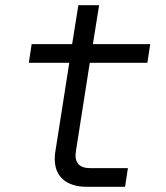

<svg xmlns="http://www.w3.org/2000/svg" viewBox="-20 -720 640 740"><path d="M316 0Q256 0 223.5 -28Q191 -56 191 -108Q191 -124 194 -140L247 -478H91L102 -550H258L282 -700H362L338 -550H559L548 -478H326L273 -140Q271 -126 271 -122Q271 -72 327 -72H473L462 0Z"/></svg>

Font: JetBrains Mono Semi Light
Style: Italic
Weight: 350
Italic angle: -9°
Monospace: yes
Designer: Philipp Nurullin, Konstantin Bulenkov
Foundry: JetBrains
Version: 2.002